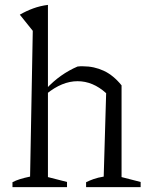

<svg xmlns="http://www.w3.org/2000/svg" viewBox="-20 -765 618 785"><path d="M31 0V-20Q44 -27 61.5 -32.5Q79 -38 103 -43L114 -639L61 -705Q87 -720 115.5 -730.5Q144 -741 176 -745V-41L254 -21V0ZM332 0V-20Q346 -27 363 -33Q380 -39 404 -43L414 -384L477 -416V-41L555 -21V0ZM170 -381 168 -401Q198 -433 230 -455.5Q262 -478 297 -493Q303 -494 308.5 -494Q314 -494 319 -494Q365 -494 404.5 -475.5Q444 -457 477 -416L414 -384Q360 -433 297 -433Q234 -433 170 -381Z"/></svg>

Font: Piazzolla Thin Light
Style: Regular
Weight: 300
Version: Version 2.005